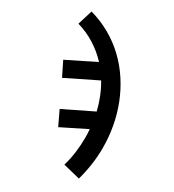

<svg xmlns="http://www.w3.org/2000/svg" viewBox="-182 -630 863 955"><g transform="rotate(30 250.0 -152.5)"><path d="M421 223 324 199Q336 158 341.5 116Q347 74 347 31Q347 19 346.5 7Q346 -5 345 -17L204 53L165 -29L331 -110Q322 -148 307.5 -184.5Q293 -221 273 -255L98 -169L58 -250L218 -329Q181 -369 134 -398.5Q87 -428 34 -443L60 -528Q119 -512 173 -481.5Q227 -451 271 -409Q315 -367 348.5 -315.5Q382 -264 404 -207.5Q426 -151 437 -90.5Q448 -30 448 31Q448 80 441 128Q434 176 421 223Z"/></g></svg>

Font: Iosevka Curly Semibold
Style: Regular
Weight: 600
Monospace: yes
Designer: Belleve Invis
Foundry: Belleve Invis
Version: Version 22.1.2; ttfautohint (v1.8.4)